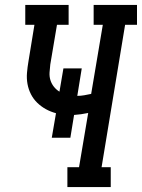

<svg xmlns="http://www.w3.org/2000/svg" viewBox="-20 -755 573 775"><path d="M252 0V-80H299L336 -299Q322 -296 307.5 -294Q293 -292 279 -291L264 -199H189L206 -298Q184 -304 165 -314.5Q146 -325 130.5 -340Q115 -355 105 -374.5Q95 -394 91 -416Q87 -438 89 -461.5Q91 -485 95 -508L119 -655H82V-735H257V-655H210L183 -495Q181 -479 180 -462.5Q179 -446 183.5 -431.5Q188 -417 197.5 -405Q207 -393 220 -385L236 -479H310L292 -368Q306 -368 320 -370.5Q334 -373 348 -376L395 -655H358V-735H533V-655H485L390 -80H427V0Z"/></svg>

Font: Iosevka Slab Medium Oblique
Style: Regular
Weight: 500
Italic angle: -9°
Monospace: yes
Designer: Belleve Invis
Foundry: Belleve Invis
Version: Version 11.1.1; ttfautohint (v1.8.3)